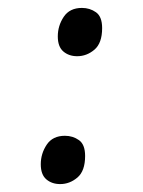

<svg xmlns="http://www.w3.org/2000/svg" viewBox="-20 -573 361 485"><path d="M126 -481Q126 -508 141 -530.5Q156 -553 187 -553Q207 -553 222.5 -542Q238 -531 238 -502Q238 -464 218.5 -447.5Q199 -431 175 -431Q154 -431 140 -443Q126 -455 126 -481ZM83 -158Q83 -185 98 -207.5Q113 -230 144 -230Q164 -230 179.5 -219Q195 -208 195 -179Q195 -141 175.5 -124.5Q156 -108 132 -108Q111 -108 97 -120Q83 -132 83 -158Z"/></svg>

Font: Noto Sans Linear B
Style: Regular
Weight: 400
Designer: Monotype Design Team
Foundry: Monotype Imaging Inc.
Version: Version 2.001